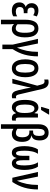

<svg xmlns="http://www.w3.org/2000/svg" viewBox="1476 -2292 1056 4048"><g transform="rotate(90 2004.0 -268.0)"><path d="M206 10Q116 10 73.5 -34Q31 -78 31 -149Q31 -207 60 -239.5Q89 -272 124 -281V-285Q89 -296 68 -328.5Q47 -361 47 -407Q47 -470 88 -510Q129 -550 200 -550Q234 -550 264.5 -542Q295 -534 327 -515L301 -440Q260 -469 217 -469Q140 -469 140 -394Q140 -360 159.5 -339.5Q179 -319 222 -319H258V-241H222Q128 -241 128 -158Q128 -115 154.5 -94Q181 -73 225 -73Q247 -73 272 -79Q297 -85 324 -103V-22Q301 -4 269 3Q237 10 206 10Z M396 240V-275Q396 -404 440 -477Q484 -550 582 -550Q669 -550 718.5 -481.5Q768 -413 768 -262Q768 -181 748 -120Q728 -59 688.5 -24.5Q649 10 591 10Q557 10 533.5 -1Q510 -12 491 -32H486Q490 3 491 37Q492 71 492 100V240ZM579 -72Q627 -72 649 -119.5Q671 -167 671 -262Q671 -371 648.5 -419Q626 -467 579 -467Q534 -467 512.5 -424Q491 -381 491 -291V-110Q506 -91 530 -81.5Q554 -72 579 -72Z M921 210V-6L799 -540H897L963 -213Q970 -179 975 -151.5Q980 -124 982 -103H986Q1029 -196 1051 -304Q1073 -412 1073 -540H1168Q1168 -384 1131.5 -256Q1095 -128 1016 -7V210Z M1608 -271Q1608 -189 1588.5 -126Q1569 -63 1527 -26.5Q1485 10 1418 10Q1356 10 1314 -26Q1272 -62 1251.5 -125.5Q1231 -189 1231 -271Q1231 -401 1276.5 -475.5Q1322 -550 1420 -550Q1509 -550 1558.5 -479Q1608 -408 1608 -271ZM1329 -270Q1329 -173 1351 -123Q1373 -73 1420 -73Q1468 -73 1489.5 -122Q1511 -171 1511 -271Q1511 -369 1489.5 -418Q1468 -467 1420 -467Q1372 -467 1350.5 -418Q1329 -369 1329 -270Z M2005 10Q1954 10 1926 -22.5Q1898 -55 1882 -127L1845 -290Q1835 -337 1828 -386H1824Q1821 -356 1814 -326L1739 0H1641L1786 -525L1763 -609Q1752 -653 1735 -666Q1718 -679 1696 -679Q1686 -679 1675 -677Q1664 -675 1657 -672V-757Q1668 -760 1682 -762.5Q1696 -765 1712 -765Q1762 -766 1800 -735Q1838 -704 1857 -624L1970 -143Q1978 -106 1990 -91Q2002 -76 2022 -76Q2039 -76 2052 -81V3Q2033 10 2005 10Z M2242 10Q2168 10 2127 -60.5Q2086 -131 2086 -268Q2086 -406 2128.5 -478Q2171 -550 2248 -550Q2285 -550 2312.5 -530Q2340 -510 2361 -469H2367L2377 -540H2458V-140Q2458 -72 2494 -72Q2509 -72 2523 -77V0Q2517 4 2502 7Q2487 10 2476 10Q2431 10 2405 -9.5Q2379 -29 2369 -74H2362Q2320 10 2242 10ZM2271 -73Q2315 -73 2338.5 -116.5Q2362 -160 2362 -252V-268Q2362 -370 2340 -418Q2318 -466 2269 -466Q2224 -466 2204 -414.5Q2184 -363 2184 -267Q2184 -166 2205.5 -119.5Q2227 -73 2271 -73ZM2234 -606V-618L2282 -776H2395V-767L2298 -606Z M2600 240V-556Q2600 -656 2646.5 -710.5Q2693 -765 2778 -765Q2860 -765 2900.5 -713.5Q2941 -662 2941 -579Q2941 -499 2915 -457Q2889 -415 2837 -405V-401Q2907 -391 2939 -342Q2971 -293 2971 -204Q2971 -103 2927 -46.5Q2883 10 2802 10Q2766 10 2742.5 1.5Q2719 -7 2696 -22V240ZM2781 -75Q2830 -75 2852 -109.5Q2874 -144 2874 -214Q2874 -283 2847.5 -321Q2821 -359 2769 -359H2732V-438H2763Q2807 -438 2826.5 -469Q2846 -500 2846 -565Q2846 -682 2775 -682Q2735 -682 2715.5 -648.5Q2696 -615 2696 -551V-108Q2713 -93 2736 -84Q2759 -75 2781 -75Z M3199 10Q3126 10 3093.5 -61Q3061 -132 3061 -261Q3061 -342 3078.5 -415.5Q3096 -489 3131 -540H3223Q3187 -489 3172 -413.5Q3157 -338 3157 -264Q3157 -170 3169 -124Q3181 -78 3211 -78Q3239 -78 3252 -113Q3265 -148 3265 -223V-359H3358V-223Q3358 -147 3371.5 -113Q3385 -79 3413 -78Q3443 -78 3455.5 -124Q3468 -170 3468 -263Q3468 -310 3461.5 -361Q3455 -412 3440.5 -459Q3426 -506 3402 -540H3493Q3528 -491 3545.5 -416Q3563 -341 3563 -261Q3563 -132 3529.5 -61Q3496 10 3423 10Q3382 10 3353 -14.5Q3324 -39 3313 -90H3311Q3299 -39 3270.5 -14.5Q3242 10 3199 10Z M3728 0 3605 -540H3703L3769 -213Q3776 -179 3781 -151.5Q3786 -124 3788 -103H3792Q3835 -196 3857 -304Q3879 -412 3879 -540H3974Q3974 -382 3936 -252.5Q3898 -123 3817 0Z"/></g></svg>

Font: Noto Sans ExtraCondensed Medium
Style: Regular
Weight: 500
Width: 2
Designer: Monotype Design Team
Foundry: Monotype Imaging Inc.
Version: Version 2.013; ttfautohint (v1.8.4.7-5d5b)